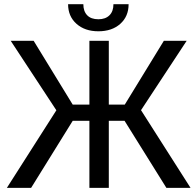

<svg xmlns="http://www.w3.org/2000/svg" viewBox="-20 -908 948 928"><path d="M582 -324.2H505.9V0H412.1V-324.2H331.5L130.4 0H13.2L252.4 -375L31.7 -710.9H142.6L331.5 -402.3H412.1V-710.9H505.9V-402.3H583L772 -710.9H882.3L661.6 -375.5L900.9 0H784.2ZM601.6 -887.7Q601.6 -828.6 561.3 -792.7Q521 -756.8 455.6 -756.8Q390.1 -756.8 349.6 -793Q309.1 -829.1 309.1 -887.7H382.8Q382.8 -853.5 401.4 -834.2Q419.9 -814.9 455.6 -814.9Q489.7 -814.9 509 -834Q528.3 -853 528.3 -887.7Z"/></svg>

Font: APIMedia Roboto
Style: Regular
Weight: 400
Designer: Google
Version: Version 2.137; 2017